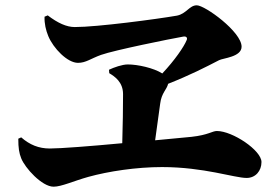

<svg xmlns="http://www.w3.org/2000/svg" viewBox="-20 -730 1040 724"><path d="M49 -207C49 -172 52 -153 60 -133C74 -97 138 -26 182 -26C212 -26 259 -48 313 -63C389 -84 494 -100 591 -100C749 -100 864 -59 910 -59C944 -59 966 -86 966 -119C966 -163 857 -236 798 -236C780 -236 766 -221 702 -214L565 -201L584 -339C589 -380 609 -392 614 -414C695 -446 754 -476 806 -503C821 -511 891 -515 891 -554C891 -610 753 -710 722 -710C694 -710 683 -678 647 -671C572 -658 347 -628 262 -628C231 -628 198 -643 160 -672L148 -667C147 -641 153 -616 162 -594C181 -548 234 -493 274 -493C304 -493 322 -509 361 -523C412 -541 620 -583 671 -592C682 -594 688 -588 684 -579C674 -554 639 -503 592 -453C559 -474 499 -487 462 -487C441 -487 410 -476 391 -467L392 -454C412 -442 444 -421 444 -375C444 -325 443 -257 441 -190C324 -179 208 -170 168 -170C126 -170 92 -184 60 -212Z"/></svg>

Font: Source Han Serif KR Heavy
Style: Regular
Weight: 900
Designer: Ryoko NISHIZUKA 西塚涼子 (kana & ideographs); Frank Grießhammer (Latin, Greek & Cyrillic); Wenlong ZHANG 张文龙 (bopomofo); San
Foundry: Adobe
Version: Version 2.001;hotconv 1.1.0;makeotfexe 2.6.0